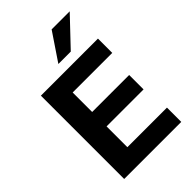

<svg xmlns="http://www.w3.org/2000/svg" viewBox="-272 -1045 1149 1149"><g transform="rotate(-45 302.5 -470.0)"><path d="M71 0V-705H554V-584H219V-419H532V-297H219V-121H554V0ZM279 -765 397 -940H550L384 -765Z"/></g></svg>

Font: Nunito Sans 12pt ExtraLight ExtraBold
Style: Regular
Weight: 800
Version: Version 3.101;gftools[0.9.27]